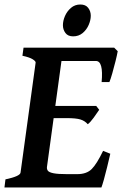

<svg xmlns="http://www.w3.org/2000/svg" viewBox="-23 -825 539 845"><path d="M495.1 -599.6Q492.2 -583 485.4 -555.7Q478.5 -528.3 471.2 -502.4Q463.9 -476.6 458.5 -463.9H424.3Q432.6 -556.6 399.4 -556.6H224.1L245.6 -615.2H479.5ZM413.6 -341.8Q404.8 -328.1 389.4 -307.1Q374 -286.1 363.3 -278.3Q350.6 -293 331.3 -299.1Q312 -305.2 269.5 -305.2H184.1L201.2 -358.9H400.4ZM462.4 -148.4Q456.1 -120.6 448.5 -89.6Q440.9 -58.6 434.1 -34.2Q427.2 -9.8 423.3 0H-3.4L1 -35.6Q65.4 -49.3 67.4 -65.4L133.8 -549.3Q134.8 -555.2 121.1 -564Q107.4 -572.8 75.7 -579.6L80.6 -615.2H321.3L316.9 -579.6Q285.2 -576.2 267.1 -571.5Q249 -566.9 248 -560.1L183.6 -89.8Q182.6 -80.1 188 -73.2Q193.4 -66.4 212.6 -62.5Q231.9 -58.6 272 -58.6H316.9Q358.4 -58.6 380.9 -81.3Q403.3 -104 430.7 -161.1ZM376.5 -755.9Q376.5 -736.3 367.2 -715.1Q357.9 -693.8 340.6 -679.4Q323.2 -665 298.8 -665Q275.9 -665 264.9 -679.9Q253.9 -694.8 253.9 -713.9Q253.9 -733.4 262.9 -754.4Q272 -775.4 289.3 -790.3Q306.6 -805.2 330.6 -805.2Q354 -805.2 365.2 -790.3Q376.5 -775.4 376.5 -755.9Z"/></svg>

Font: Gentium Plus
Style: Bold Italic
Weight: 700
Italic angle: -8°
Designer: Victor Gaultney, Annie Olsen, Iska Routamaa, Becca Hirsbrunner
Foundry: SIL International
Version: Version 6.101